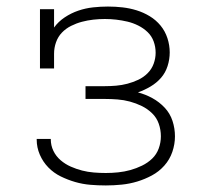

<svg xmlns="http://www.w3.org/2000/svg" viewBox="-20 -558 640 586"><path d="M303 8Q279 8 255.5 6Q232 4 209.5 -2.5Q187 -9 165.5 -19.5Q144 -30 127.5 -47Q111 -64 101.5 -86Q92 -108 92 -132Q92 -132 92 -132.5Q92 -133 92 -134H135Q135 -133 135 -133Q135 -133 135 -133Q135 -114 143 -97.5Q151 -81 165 -69Q179 -57 196 -49.5Q213 -42 230.5 -37.5Q248 -33 266.5 -31.5Q285 -30 303 -30Q322 -30 341 -32Q360 -34 378 -39Q396 -44 413.5 -52.5Q431 -61 444.5 -74Q458 -87 464.5 -105Q471 -123 471 -142Q471 -162 464.5 -180.5Q458 -199 444 -212.5Q430 -226 412.5 -234.5Q395 -243 376.5 -248Q358 -253 338.5 -254.5Q319 -256 300 -256H241V-295H300Q317 -295 334.5 -296.5Q352 -298 369 -302.5Q386 -307 402 -314.5Q418 -322 430.5 -334.5Q443 -347 449 -363.5Q455 -380 455 -397Q455 -415 449 -431.5Q443 -448 430.5 -460Q418 -472 402 -480Q386 -488 369 -492Q352 -496 335 -498Q318 -500 300 -500Q300 -500 300 -500Q300 -500 300 -500Q282 -500 264.5 -498Q247 -496 230 -491.5Q213 -487 197 -479Q181 -471 169 -458.5Q157 -446 151 -429Q145 -412 145 -394V-349H102V-530H145V-474Q158 -492 177.5 -505Q197 -518 219 -525.5Q241 -533 264 -535.5Q287 -538 309 -538Q309 -538 309 -538Q309 -538 310 -538Q332 -538 354 -535.5Q376 -533 397 -526.5Q418 -520 437 -508.5Q456 -497 470 -480Q484 -463 491 -441.5Q498 -420 498 -398Q498 -377 491.5 -356.5Q485 -336 471.5 -320.5Q458 -305 439.5 -294Q421 -283 401 -276Q424 -270 445 -258.5Q466 -247 482.5 -229.5Q499 -212 506.5 -189Q514 -166 514 -142Q514 -118 506 -94.5Q498 -71 481.5 -52.5Q465 -34 443.5 -22.5Q422 -11 399 -4Q376 3 351.5 5.5Q327 8 303 8Z"/></svg>

Font: Iosevka Slab XLtEx
Style: Regular
Weight: 200
Width: 7
Monospace: yes
Designer: Belleve Invis
Foundry: Belleve Invis
Version: Version 11.1.0; ttfautohint (v1.8.3)